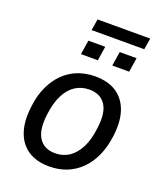

<svg xmlns="http://www.w3.org/2000/svg" viewBox="-143 -869 827 973"><g transform="rotate(20 270.0 -383.0)"><path d="M238 9Q168 9 122.5 -21.5Q77 -52 58 -109.5Q39 -167 50 -248Q57 -308 79 -355Q101 -402 134 -434.5Q167 -467 210 -483.5Q253 -500 303 -500Q373 -500 418.5 -469.5Q464 -439 483 -382Q502 -325 491 -244Q483 -184 461.5 -137Q440 -90 407 -57.5Q374 -25 331.5 -8Q289 9 238 9ZM243 -64Q285 -64 317.5 -85.5Q350 -107 372 -149.5Q394 -192 401 -253Q414 -340 386 -383.5Q358 -427 298 -427Q256 -427 223 -406Q190 -385 168.5 -343Q147 -301 139 -239Q127 -151 155 -107.5Q183 -64 243 -64ZM204 -714 214 -775H498L488 -714ZM195 -581 207 -658H298L286 -581ZM364 -581 376 -658H467L455 -581Z"/></g></svg>

Font: Nunito Sans 10pt SemiCondensed Medium
Style: Italic
Weight: 500
Width: 4
Italic angle: -9°
Designer: Vernon Adams
Foundry: Vernon Adams
Version: Version 3.101;gftools[0.9.27]